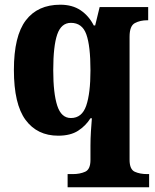

<svg xmlns="http://www.w3.org/2000/svg" viewBox="-20 -566 660 815"><path d="M267 229V173H289Q319 173 341.5 163Q364 153 364 113V52Q364 23 366 -9Q368 -41 370 -64H364Q344 -32 311.5 -11Q279 10 227 10Q138 10 88.5 -57Q39 -124 39 -269Q39 -413 89.5 -479.5Q140 -546 236 -546Q287 -546 322 -522.5Q357 -499 378 -458H384L403 -536H609V-480H605Q575 -480 552.5 -468Q530 -456 530 -410V112Q530 153 552 163Q574 173 605 173H613V229ZM281 -65Q328 -65 346 -117.5Q364 -170 364 -267Q364 -371 346.5 -420Q329 -469 281 -469Q240 -469 223 -420Q206 -371 206 -268Q206 -170 223 -117.5Q240 -65 281 -65Z"/></svg>

Font: Noto Serif Thai SemiCondensed ExtraBold
Style: Regular
Weight: 800
Width: 4
Designer: Monotype Design Team
Foundry: Monotype Imaging Inc.
Version: Version 2.002; ttfautohint (v1.8.4.7-5d5b)